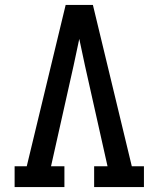

<svg xmlns="http://www.w3.org/2000/svg" viewBox="-20 -755 640 775"><path d="M39 0V-84H88L245 -735H355L512 -84H561V0H360V-84H414L323 -490Q317 -517 311.5 -544Q306 -571 300 -598Q294 -571 288.5 -544Q283 -517 277 -490L186 -84H240V0Z"/></svg>

Font: Iosevka Etoile Medium
Style: Regular
Weight: 500
Designer: Belleve Invis
Foundry: Belleve Invis
Version: Version 22.1.2; ttfautohint (v1.8.4)